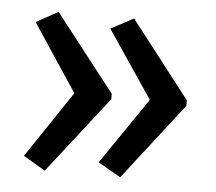

<svg xmlns="http://www.w3.org/2000/svg" viewBox="-38 -509 551 489"><g transform="rotate(5 237.0 -264.0)"><path d="M438 -257 286 -61 228 -94 344 -264 228 -436 286 -467 438 -271ZM246 -257 93 -61 37 -94 151 -264 37 -436 93 -467 246 -271Z"/></g></svg>

Font: Noto Sans Thai Looped Condensed
Style: Regular
Weight: 400
Width: 3
Designer: Sasikarn Vongin, Ben Mitchell
Foundry: The Fontpad Ltd
Version: Version 1.001; ttfautohint (v1.8.4.7-5d5b)